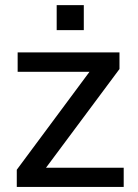

<svg xmlns="http://www.w3.org/2000/svg" viewBox="-20 -734 543 754"><path d="M160.6 -75.2H465.8V0H45.9V-67.4L331.5 -452.1H49.3V-528.3H449.2V-462.9ZM309.1 -615.7H202.6V-713.9H309.1Z"/></svg>

Font: GeogebraSans
Style: Regular
Weight: 400
Designer: Google
Version: Version 1.100140; 2013